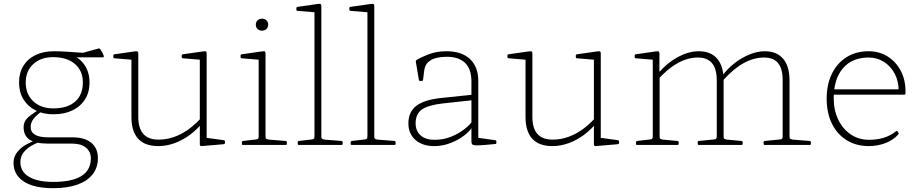

<svg xmlns="http://www.w3.org/2000/svg" viewBox="-20 -761 4828 1008"><path d="M259 227Q159 227 105 192Q51 157 51 93Q51 63 69 39.5Q87 16 113 0.5Q139 -15 162 -22L188 -16Q137 3 112 29.5Q87 56 87 90Q87 140 132 167Q177 194 259 194Q457 194 457 70Q457 35 431 14Q405 -7 361 -7H233Q166 -7 135 -28Q104 -49 104 -93Q104 -110 111 -124Q118 -138 136.5 -152.5Q155 -167 187 -187L204 -180Q170 -156 155.5 -136.5Q141 -117 141 -94Q141 -67 164 -53.5Q187 -40 233 -40H361Q424 -40 459 -11.5Q494 17 494 70Q494 119 466 154.5Q438 190 385.5 208.5Q333 227 259 227ZM260 -192Q334 -192 374.5 -227.5Q415 -263 415 -328Q415 -390 373 -425.5Q331 -461 259 -461Q194 -461 154.5 -424.5Q115 -388 115 -328Q115 -267 154.5 -229.5Q194 -192 260 -192ZM341 -477Q392 -464 421 -424Q450 -384 450 -328Q450 -277 426.5 -239.5Q403 -202 360.5 -181.5Q318 -161 260 -161Q206 -161 165.5 -182Q125 -203 102.5 -240.5Q80 -278 80 -328Q80 -378 102.5 -415Q125 -452 166.5 -472Q208 -492 264 -492Q293 -492 332 -489.5Q371 -487 427 -483L394 -478L496 -506Q502 -508 506 -503Q511 -495 516.5 -486Q522 -477 525 -466Q526 -460 520 -460H339Z M1065 -162V-14L1046 -40L1155 -25Q1161 -24 1161 -18V-11Q1161 -5 1155 -4L1038 6Q1034 6 1031.5 4Q1029 2 1029 -5V-116V-125V-162ZM811 6Q741 6 705.5 -32.5Q670 -71 670 -147V-327H706V-147Q706 -28 812 -28Q934 -28 1041 -147L1045 -120Q1017 -83 979 -54.5Q941 -26 898 -10Q855 6 811 6ZM1029 -162V-327H1065V-162ZM670 -327V-471L689 -446L581 -455Q575 -456 575 -462V-469Q575 -475 581 -476L686 -491Q699 -493 702.5 -490.5Q706 -488 706 -480V-327ZM1029 -327V-471L1048 -446L940 -455Q934 -456 934 -462V-469Q934 -475 940 -476L1045 -491Q1058 -493 1061.5 -490.5Q1065 -488 1065 -480V-327Z M1338 0V-327H1374V0ZM1256 0Q1250 0 1250 -6V-14Q1250 -20 1256 -21L1325 -29Q1333 -30 1335.5 -33.5Q1338 -37 1338 -47V-180H1374V-43Q1374 -35 1377.5 -32.5Q1381 -30 1391 -28L1480 -21Q1486 -20 1486 -14V-6Q1486 0 1480 0ZM1338 -327V-471L1357 -446L1249 -455Q1243 -456 1243 -462V-469Q1243 -475 1249 -476L1354 -491Q1367 -493 1370.5 -490.5Q1374 -488 1374 -480V-327ZM1356 -600Q1341 -600 1332 -609Q1323 -618 1323 -632Q1323 -645 1332 -654Q1341 -663 1356 -663Q1370 -663 1379 -654Q1388 -645 1388 -632Q1388 -618 1379 -609Q1370 -600 1356 -600Z M1631 0V-576H1667V0ZM1549 0Q1543 0 1543 -6V-14Q1543 -20 1549 -21L1618 -29Q1626 -30 1628.5 -33.5Q1631 -37 1631 -47V-180H1667V-43Q1667 -35 1670.5 -32.5Q1674 -30 1684 -28L1773 -21Q1779 -20 1779 -14V-6Q1779 0 1773 0ZM1631 -576V-720L1650 -695L1542 -704Q1536 -705 1536 -711V-718Q1536 -724 1542 -725L1647 -740Q1660 -742 1663.5 -739.5Q1667 -737 1667 -729V-576Z M1909 0V-576H1945V0ZM1827 0Q1821 0 1821 -6V-14Q1821 -20 1827 -21L1896 -29Q1904 -30 1906.5 -33.5Q1909 -37 1909 -47V-180H1945V-43Q1945 -35 1948.5 -32.5Q1952 -30 1962 -28L2051 -21Q2057 -20 2057 -14V-6Q2057 0 2051 0ZM1909 -576V-720L1928 -695L1820 -704Q1814 -705 1814 -711V-718Q1814 -724 1820 -725L1925 -740Q1938 -742 1941.5 -739.5Q1945 -737 1945 -729V-576Z M2259 6Q2198 6 2161 -26.5Q2124 -59 2124 -113Q2124 -174 2166.5 -206Q2209 -238 2300 -247L2463 -264L2462 -235L2305 -218Q2226 -209 2194 -185.5Q2162 -162 2162 -114Q2162 -74 2188 -50.5Q2214 -27 2260 -27Q2309 -27 2349 -43.5Q2389 -60 2417 -82Q2445 -104 2456 -120L2464 -106Q2460 -91 2442 -72Q2424 -53 2395.5 -35Q2367 -17 2332 -5.5Q2297 6 2259 6ZM2455 -333Q2455 -398 2422 -430.5Q2389 -463 2324 -463Q2297 -463 2271.5 -457Q2246 -451 2228.5 -435.5Q2211 -420 2207 -390L2201 -342Q2200 -336 2194 -336H2186Q2180 -336 2179 -342Q2175 -366 2171 -389.5Q2167 -413 2163 -437Q2162 -443 2167 -446Q2189 -460 2230.5 -476Q2272 -492 2324 -492Q2404 -492 2447.5 -451Q2491 -410 2491 -336V-162H2455ZM2491 -162V-14L2471 -40L2580 -25Q2586 -24 2586 -18V-11Q2586 -5 2580 -5L2525 0Q2492 3 2477 2Q2462 1 2458.5 -4Q2455 -9 2455 -18V-95V-100V-162Z M3134 -162V-14L3115 -40L3224 -25Q3230 -24 3230 -18V-11Q3230 -5 3224 -4L3107 6Q3103 6 3100.5 4Q3098 2 3098 -5V-116V-125V-162ZM2880 6Q2810 6 2774.5 -32.5Q2739 -71 2739 -147V-327H2775V-147Q2775 -28 2881 -28Q3003 -28 3110 -147L3114 -120Q3086 -83 3048 -54.5Q3010 -26 2967 -10Q2924 6 2880 6ZM3098 -162V-327H3134V-162ZM2739 -327V-471L2758 -446L2650 -455Q2644 -456 2644 -462V-469Q2644 -475 2650 -476L2755 -491Q2768 -493 2771.5 -490.5Q2775 -488 2775 -480V-327ZM3098 -327V-471L3117 -446L3009 -455Q3003 -456 3003 -462V-469Q3003 -475 3009 -476L3114 -491Q3127 -493 3130.5 -490.5Q3134 -488 3134 -480V-327Z M3995 0Q3989 0 3989 -6V-14Q3989 -20 3995 -21L4076 -29Q4084 -30 4086.5 -33.5Q4089 -37 4089 -47V-339Q4089 -400 4065 -429.5Q4041 -459 3991 -459Q3883 -459 3777 -340L3773 -365Q3801 -402 3838 -430.5Q3875 -459 3916 -475.5Q3957 -492 3995 -492Q4058 -492 4091.5 -452.5Q4125 -413 4125 -339V-43Q4125 -35 4128.5 -32.5Q4132 -30 4142 -28L4231 -21Q4237 -20 4237 -14V-6Q4237 0 4231 0ZM3325 0Q3319 0 3319 -6V-14Q3319 -20 3325 -21L3394 -29Q3402 -30 3404.5 -33.5Q3407 -37 3407 -47V-327H3443V-43Q3443 -35 3446.5 -32.5Q3450 -30 3460 -28L3537 -21Q3543 -20 3543 -14V-6Q3543 0 3537 0ZM3649 0Q3643 0 3643 -6V-14Q3643 -20 3649 -21L3730 -29Q3738 -30 3740.5 -33.5Q3743 -37 3743 -47V-339Q3743 -399 3718.5 -429Q3694 -459 3644 -459Q3537 -459 3431 -340L3427 -365Q3472 -423 3532 -457.5Q3592 -492 3649 -492Q3712 -492 3745.5 -452.5Q3779 -413 3779 -339V-43Q3779 -35 3782.5 -32.5Q3786 -30 3796 -28L3873 -21Q3879 -20 3879 -14V-6Q3879 0 3873 0ZM3407 -327V-471L3426 -446L3318 -455Q3312 -456 3312 -462V-469Q3312 -475 3318 -476L3422 -491Q3435 -493 3438.5 -490.5Q3442 -488 3442 -480V-392L3443 -374V-327Z M4541 6Q4475 6 4425 -25Q4375 -56 4347.5 -112Q4320 -168 4320 -243Q4320 -318 4347.5 -374Q4375 -430 4424.5 -461Q4474 -492 4540 -492Q4596 -492 4640 -464.5Q4684 -437 4709 -389.5Q4734 -342 4734 -280Q4734 -277 4734 -274.5Q4734 -272 4734 -270Q4733 -264 4727 -264H4342V-292H4711L4696 -273Q4697 -275 4697.5 -278Q4698 -281 4698 -284Q4698 -334 4677.5 -373.5Q4657 -413 4621 -436Q4585 -459 4540 -459Q4454 -459 4405.5 -402.5Q4357 -346 4357 -245Q4357 -182 4381 -132.5Q4405 -83 4447 -55Q4489 -27 4542 -27Q4629 -27 4684 -72Q4689 -76 4692 -71L4697 -64Q4700 -59 4696 -55Q4670 -26 4629 -10Q4588 6 4541 6Z"/></svg>

Font: Hahmlet Thin
Style: Regular
Weight: 250
Version: Version 1.002